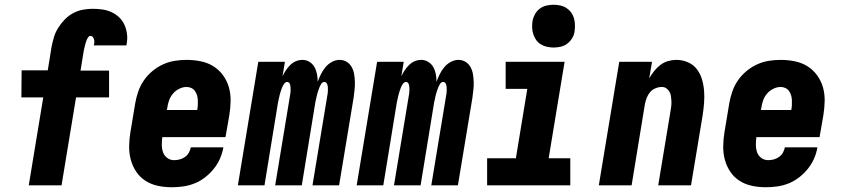

<svg xmlns="http://www.w3.org/2000/svg" viewBox="-20 -780 3540 808"><path d="M101 0 162 -370H70L71 -484H181L197 -583Q201 -603 207 -623.5Q213 -644 225 -663Q237 -682 252.5 -698Q268 -714 287.5 -724.5Q307 -735 328 -739Q349 -743 370 -743Q391 -743 411.5 -740Q432 -737 450 -728.5Q468 -720 482 -706.5Q496 -693 504 -675Q512 -657 514.5 -636.5Q517 -616 513 -595L512 -589H375V-590Q377 -597 377 -603Q377 -609 375.5 -614.5Q374 -620 370.5 -624.5Q367 -629 360 -629Q355 -629 351 -623Q347 -617 344.5 -611Q342 -605 340.5 -599.5Q339 -594 337.5 -588Q336 -582 334.5 -576Q333 -570 332 -564L319 -483H439V-370H300L239 0Z M703 8Q673 8 644.5 2Q616 -4 592.5 -19Q569 -34 553.5 -57Q538 -80 530.5 -107.5Q523 -135 523.5 -165Q524 -195 529 -225L549 -345Q553 -369 561.5 -394Q570 -419 585 -441Q600 -463 621 -480.5Q642 -498 666 -509Q690 -520 715.5 -524Q741 -528 765 -528Q796 -528 825 -522Q854 -516 877.5 -501.5Q901 -487 918 -464Q935 -441 943 -413.5Q951 -386 950.5 -356Q950 -326 945 -295L929 -203H663Q661 -187 661 -170.5Q661 -154 666 -139.5Q671 -125 683.5 -115.5Q696 -106 713 -106Q724 -106 736 -109Q748 -112 758.5 -119.5Q769 -127 775 -138Q781 -149 783 -160H920Q916 -136 906 -113Q896 -90 880 -70Q864 -50 843.5 -34Q823 -18 799.5 -8.5Q776 1 751.5 4.5Q727 8 703 8ZM682 -317H810Q812 -328 812.5 -338.5Q813 -349 812.5 -359.5Q812 -370 809 -379.5Q806 -389 800.5 -397Q795 -405 785.5 -409.5Q776 -414 765 -414Q750 -414 734.5 -406.5Q719 -399 708 -386Q697 -373 691.5 -357.5Q686 -342 684 -326Z M981 0 1067 -520H1179L1169 -459Q1175 -472 1183 -484Q1191 -496 1201.5 -506.5Q1212 -517 1225.5 -522.5Q1239 -528 1253 -528Q1269 -528 1282.5 -519.5Q1296 -511 1303.5 -497.5Q1311 -484 1314 -468Q1317 -452 1317 -436Q1323 -452 1330.5 -467.5Q1338 -483 1349.5 -497Q1361 -511 1377 -519.5Q1393 -528 1409 -528Q1426 -528 1439.5 -519.5Q1453 -511 1460.5 -497Q1468 -483 1470.5 -467Q1473 -451 1473.5 -434.5Q1474 -418 1472 -401.5Q1470 -385 1468 -368L1407 0H1295L1359 -387Q1360 -394 1360 -401Q1360 -408 1359.5 -415Q1359 -422 1355.5 -428.5Q1352 -435 1345 -435Q1337 -435 1332 -427Q1327 -419 1324 -411.5Q1321 -404 1318.5 -396Q1316 -388 1314 -380.5Q1312 -373 1310.5 -365Q1309 -357 1307 -349L1250 0H1138L1202 -387Q1203 -394 1203 -401Q1203 -408 1202.5 -415Q1202 -422 1199 -428.5Q1196 -435 1188 -435Q1181 -435 1175.5 -427Q1170 -419 1167 -411.5Q1164 -404 1161.5 -396Q1159 -388 1157 -380.5Q1155 -373 1153.5 -365Q1152 -357 1150 -349L1093 0Z M1481 0 1567 -520H1679L1669 -459Q1675 -472 1683 -484Q1691 -496 1701.5 -506.5Q1712 -517 1725.5 -522.5Q1739 -528 1753 -528Q1769 -528 1782.5 -519.5Q1796 -511 1803.5 -497.5Q1811 -484 1814 -468Q1817 -452 1817 -436Q1823 -452 1830.5 -467.5Q1838 -483 1849.5 -497Q1861 -511 1877 -519.5Q1893 -528 1909 -528Q1926 -528 1939.5 -519.5Q1953 -511 1960.5 -497Q1968 -483 1970.5 -467Q1973 -451 1973.5 -434.5Q1974 -418 1972 -401.5Q1970 -385 1968 -368L1907 0H1795L1859 -387Q1860 -394 1860 -401Q1860 -408 1859.5 -415Q1859 -422 1855.5 -428.5Q1852 -435 1845 -435Q1837 -435 1832 -427Q1827 -419 1824 -411.5Q1821 -404 1818.5 -396Q1816 -388 1814 -380.5Q1812 -373 1810.5 -365Q1809 -357 1807 -349L1750 0H1638L1702 -387Q1703 -394 1703 -401Q1703 -408 1702.5 -415Q1702 -422 1699 -428.5Q1696 -435 1688 -435Q1681 -435 1675.5 -427Q1670 -419 1667 -411.5Q1664 -404 1661.5 -396Q1659 -388 1657 -380.5Q1655 -373 1653.5 -365Q1652 -357 1650 -349L1593 0Z M2030 0V-114H2151L2199 -406H2108V-520H2356L2289 -114H2380V0ZM2310 -580Q2296 -580 2282 -583Q2268 -586 2256 -593.5Q2244 -601 2236.5 -611.5Q2229 -622 2224.5 -635.5Q2220 -649 2219.5 -663Q2219 -677 2221 -692Q2224 -707 2231.5 -720.5Q2239 -734 2251.5 -743.5Q2264 -753 2279.5 -756.5Q2295 -760 2310 -760Q2324 -760 2338 -757Q2352 -754 2363.5 -746.5Q2375 -739 2383 -728.5Q2391 -718 2395 -704.5Q2399 -691 2399.5 -677Q2400 -663 2398 -648Q2396 -633 2388 -619.5Q2380 -606 2367.5 -596.5Q2355 -587 2340 -583.5Q2325 -580 2310 -580Z M2500 0 2586 -520H2724L2712 -450Q2721 -466 2733 -481Q2745 -496 2759.5 -507Q2774 -518 2791.5 -523Q2809 -528 2826 -528Q2852 -528 2875 -518Q2898 -508 2912.5 -489Q2927 -470 2934 -446.5Q2941 -423 2943 -398Q2945 -373 2943 -347Q2941 -321 2937 -295L2888 0H2750L2802 -314Q2804 -325 2805 -335Q2806 -345 2805.5 -355.5Q2805 -366 2803.5 -376Q2802 -386 2797 -394.5Q2792 -403 2784 -408.5Q2776 -414 2765 -414Q2752 -414 2738.5 -408.5Q2725 -403 2716 -392.5Q2707 -382 2702 -369Q2697 -356 2694 -342L2638 0Z M3203 8Q3173 8 3144.5 2Q3116 -4 3092.5 -19Q3069 -34 3053.5 -57Q3038 -80 3030.5 -107.5Q3023 -135 3023.5 -165Q3024 -195 3029 -225L3049 -345Q3053 -369 3061.5 -394Q3070 -419 3085 -441Q3100 -463 3121 -480.5Q3142 -498 3166 -509Q3190 -520 3215.5 -524Q3241 -528 3265 -528Q3296 -528 3325 -522Q3354 -516 3377.5 -501.5Q3401 -487 3418 -464Q3435 -441 3443 -413.5Q3451 -386 3450.5 -356Q3450 -326 3445 -295L3429 -203H3163Q3161 -187 3161 -170.5Q3161 -154 3166 -139.5Q3171 -125 3183.5 -115.5Q3196 -106 3213 -106Q3224 -106 3236 -109Q3248 -112 3258.5 -119.5Q3269 -127 3275 -138Q3281 -149 3283 -160H3420Q3416 -136 3406 -113Q3396 -90 3380 -70Q3364 -50 3343.5 -34Q3323 -18 3299.5 -8.5Q3276 1 3251.5 4.5Q3227 8 3203 8ZM3182 -317H3310Q3312 -328 3312.5 -338.5Q3313 -349 3312.5 -359.5Q3312 -370 3309 -379.5Q3306 -389 3300.5 -397Q3295 -405 3285.5 -409.5Q3276 -414 3265 -414Q3250 -414 3234.5 -406.5Q3219 -399 3208 -386Q3197 -373 3191.5 -357.5Q3186 -342 3184 -326Z"/></svg>

Font: Iosevka Heavy Oblique
Style: Regular
Weight: 900
Italic angle: -9°
Monospace: yes
Designer: Belleve Invis
Foundry: Belleve Invis
Version: Version 32.5.0; ttfautohint (v1.8.4)